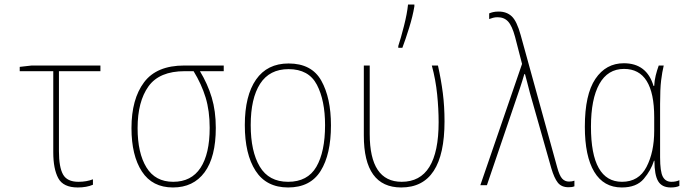

<svg xmlns="http://www.w3.org/2000/svg" viewBox="-20 -817 3040 847"><path d="M390 -2V-26Q362 -15 326 -15Q276 -15 258 -47.5Q240 -80 240 -150V-503H423V-528H120L67 -522V-503H215V-145Q215 -72 237 -31Q259 10 323 10Q362 10 390 -2Z M932 -253Q932 -327 914 -387Q896 -447 862 -503H967V-528H793Q671 -528 615.5 -454Q560 -380 560 -252Q560 -131 606 -60.5Q652 10 743 10Q833 10 882.5 -57Q932 -124 932 -253ZM587 -252Q587 -369 635 -436Q683 -503 795 -503H834Q869 -446 887 -387Q905 -328 905 -253Q905 -138 864.5 -76.5Q824 -15 744 -15Q665 -15 626 -78.5Q587 -142 587 -252Z M1440 -264Q1440 -385 1397.5 -461Q1355 -537 1253 -537Q1159 -537 1109.5 -466Q1060 -395 1060 -265Q1060 -137 1107.5 -63.5Q1155 10 1251 10Q1349 10 1394.5 -63Q1440 -136 1440 -264ZM1086 -265Q1086 -383 1127.5 -447.5Q1169 -512 1253 -512Q1342 -512 1378 -443Q1414 -374 1414 -265Q1414 -147 1375.5 -81Q1337 -15 1251 -15Q1166 -15 1126 -82Q1086 -149 1086 -265Z M1755 -606Q1769 -643 1785 -694.5Q1801 -746 1808 -789V-797H1780Q1776 -757 1762 -702Q1748 -647 1737 -614V-606ZM1941 -282Q1941 -348 1933.5 -406.5Q1926 -465 1912 -528H1885Q1902 -465 1908.5 -400.5Q1915 -336 1915 -278Q1915 -15 1752 -15Q1611 -15 1611 -226V-528H1585V-219Q1585 10 1750 10Q1941 10 1941 -282Z M2514 5V-20Q2504 -16 2490 -16Q2472 -16 2460 -29Q2448 -42 2438 -79L2277 -662Q2260 -724 2237.5 -745Q2215 -766 2180 -766Q2165 -766 2155 -763.5Q2145 -761 2138 -758V-733Q2146 -736 2155 -738.5Q2164 -741 2175 -741Q2204 -741 2221.5 -722Q2239 -703 2252 -655L2283 -535L2099 0H2128L2274 -429Q2279 -445 2284 -460Q2289 -475 2293 -490H2296Q2301 -473 2306 -452.5Q2311 -432 2318 -406L2412 -75Q2425 -31 2441 -11Q2457 9 2488 9Q2498 9 2503.5 8Q2509 7 2514 5Z M2865 -108H2867Q2867 -45 2883.5 -17.5Q2900 10 2939 10Q2963 10 2977 3V-22Q2962 -15 2942 -15Q2916 -15 2904 -37.5Q2892 -60 2892 -123V-358Q2892 -425 2896.5 -462Q2901 -499 2908 -528H2886Q2878 -506 2872.5 -483.5Q2867 -461 2866 -438H2863Q2833 -538 2732 -538Q2653 -538 2606.5 -469Q2560 -400 2560 -258Q2560 -128 2601.5 -59Q2643 10 2723 10Q2788 10 2820 -28Q2852 -66 2865 -108ZM2587 -258Q2587 -380 2624 -446.5Q2661 -513 2733 -513Q2866 -513 2866 -300V-240Q2866 -146 2832 -80.5Q2798 -15 2724 -15Q2587 -15 2587 -258Z"/></svg>

Font: Noto Sans Mono UI Condensed Thin
Style: Regular
Weight: 250
Width: 3
Designer: Monotype Design team
Foundry: Monotype Imaging Inc.
Version: 1.000